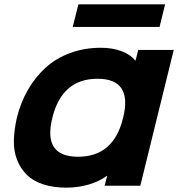

<svg xmlns="http://www.w3.org/2000/svg" viewBox="-20 -862 827 892"><path d="M551.8 -314Q597.2 -496.1 433.1 -496.1Q267.1 -496.1 223.1 -314Q178.2 -133.8 342.8 -133.8Q508.3 -133.8 551.8 -314ZM787.1 -629.9 631.8 1H465.8L478 -44.9H476.1Q441.4 -19 392.1 -4.6Q342.8 9.8 288.1 9.8Q227.1 9.8 179.9 -5.9Q132.8 -21.5 104 -50.3Q75.2 -79.1 59.3 -119.4Q43.5 -159.7 44.4 -208.5Q45.4 -257.3 58.1 -314Q75.7 -385.3 109.4 -444.1Q143.1 -502.9 191.4 -547.1Q239.7 -591.3 305.9 -615.7Q372.1 -640.1 449.2 -640.1Q501.5 -640.1 544.2 -624.3Q586.9 -608.4 607.9 -581.1H609.9L622.1 -629.9ZM747.1 -841.8 721.2 -736.8H317.9L344.2 -841.8Z"/></svg>

Font: Sinkin Sans 700 Bold Italic
Style: Bold Italic
Weight: 700
Italic angle: -112°
Designer: Keith Bates
Foundry: K-Type
Version: Sinkin Sans (version 1.0)  by Keith Bates   •   © 2014   www